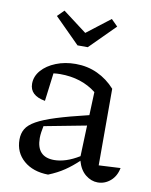

<svg xmlns="http://www.w3.org/2000/svg" viewBox="-82 -776 667 847"><g transform="rotate(10 251.0 -352.5)"><path d="M192 10Q124 9 82.5 -27Q41 -63 41 -121Q41 -148 53 -168.5Q65 -189 96 -206.5Q127 -224 182.5 -241.5Q238 -259 326 -280L330 -384Q264 -436 168 -436Q154 -436 138 -434L122 -308Q53 -320 53 -373Q53 -406 76.5 -433Q100 -460 140 -476Q180 -492 228 -492Q281 -492 326 -471Q371 -450 405 -412V-69L502 -74Q495 -37 470 -15.5Q445 6 413 6Q384 6 358.5 -14.5Q333 -35 322 -75Q294 -48 263 -27Q232 -6 192 10ZM128 -143Q128 -58 207 -58Q232 -58 260 -67Q288 -76 319 -95L324 -233L135 -197Q132 -183 130 -169Q128 -155 128 -143ZM221 -574 109 -686 138 -715 245 -634 350 -715 379 -686 267 -574Z"/></g></svg>

Font: Piazzolla
Style: Regular
Weight: 400
Designer: Juan Pablo del Peral
Foundry: Huerta Tipografica
Version: Version 1.330